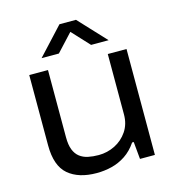

<svg xmlns="http://www.w3.org/2000/svg" viewBox="-109 -817 841 921"><g transform="rotate(-15 311.5 -356.0)"><path d="M259 12Q169 12 118 -31.5Q67 -75 67 -177V-526H160V-192Q160 -154 169.5 -130Q179 -106 196.5 -92.5Q214 -79 238 -74Q262 -69 290 -69Q333 -69 371 -88Q409 -107 433 -142.5Q457 -178 457 -226V-526H550V0H476L468 -86H460Q435 -49 402.5 -27.5Q370 -6 333.5 3Q297 12 259 12ZM145 -589 270 -724H352L478 -589H391L288 -700L333 -699L231 -589Z"/></g></svg>

Font: Archivo SemiExpanded
Style: Regular
Weight: 400
Width: 6
Designer: Hector Gatti
Foundry: Omnibus-Type
Version: Version 2.001